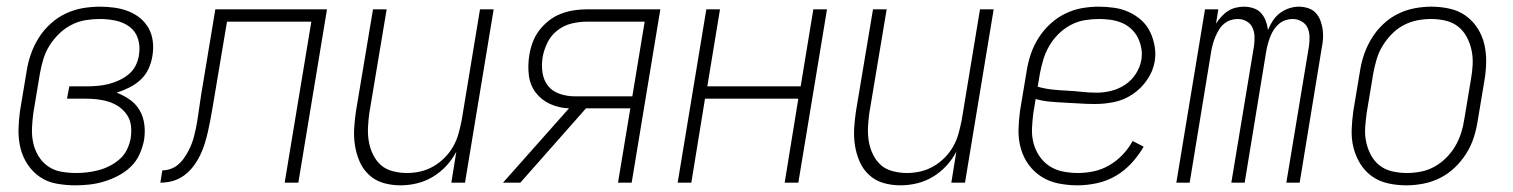

<svg xmlns="http://www.w3.org/2000/svg" viewBox="-20 -548 4540 576"><path d="M206 8Q178 8 150 3Q122 -2 100 -17Q78 -32 63 -54.5Q48 -77 41.5 -103.5Q35 -130 35.5 -158.5Q36 -187 40 -215L60 -335Q64 -361 73 -386.5Q82 -412 96.5 -435Q111 -458 132 -477Q153 -496 177.5 -507.5Q202 -519 228 -523.5Q254 -528 280 -528Q302 -528 323.5 -525Q345 -522 364.5 -514.5Q384 -507 400 -494Q416 -481 426 -463Q436 -445 438.5 -423Q441 -401 437 -379Q434 -360 425.5 -341.5Q417 -323 402 -309Q387 -295 368 -285.5Q349 -276 330 -270Q351 -262 369.5 -249Q388 -236 399 -217Q410 -198 413 -174.5Q416 -151 412 -127Q408 -106 398.5 -85Q389 -64 372.5 -48Q356 -32 335 -21Q314 -10 292.5 -3.5Q271 3 249.5 5.5Q228 8 206 8ZM208 -29Q225 -29 242 -31Q259 -33 276 -37.5Q293 -42 309.5 -50.5Q326 -59 339.5 -71Q353 -83 361 -99.5Q369 -116 372 -133Q375 -152 373 -170Q371 -188 361.5 -202.5Q352 -217 338 -227Q324 -237 307 -242.5Q290 -248 272 -250Q254 -252 235 -252H181L188 -289H242Q258 -289 274 -290.5Q290 -292 306 -296Q322 -300 338 -307.5Q354 -315 367 -326Q380 -337 387.5 -352.5Q395 -368 397 -384Q401 -409 394 -431.5Q387 -454 369 -467.5Q351 -481 327.5 -486Q304 -491 280 -491Q258 -491 236.5 -487.5Q215 -484 194.5 -473.5Q174 -463 157.5 -447Q141 -431 129 -412Q117 -393 110.5 -372Q104 -351 100 -329L80 -209Q77 -187 76 -164Q75 -141 79.5 -120Q84 -99 95 -80.5Q106 -62 123.5 -49.5Q141 -37 163 -33Q185 -29 208 -29Z M461 0 467 -37Q479 -37 491 -41Q503 -45 513 -53Q523 -61 530.5 -71.5Q538 -82 544 -93Q550 -104 554.5 -115.5Q559 -127 562 -138.5Q565 -150 567.5 -162Q570 -174 572 -186Q575 -205 577.5 -223.5Q580 -242 583 -261L626 -520H961L875 0H834L914 -483H661L618 -227Q615 -209 611.5 -190.5Q608 -172 604 -154Q600 -136 594.5 -118Q589 -100 580.5 -82.5Q572 -65 560 -49Q548 -33 532 -21.5Q516 -10 498 -5Q480 0 461 0Z M1181 8Q1155 8 1130.5 1Q1106 -6 1087.5 -23Q1069 -40 1059 -63Q1049 -86 1045 -111Q1041 -136 1042.5 -162.5Q1044 -189 1048 -215L1099 -520H1140L1088 -209Q1085 -188 1084 -166Q1083 -144 1086.5 -123.5Q1090 -103 1099 -84.5Q1108 -66 1122.5 -53Q1137 -40 1158 -34.5Q1179 -29 1201 -29Q1221 -29 1241 -33.5Q1261 -38 1279.5 -48.5Q1298 -59 1313.5 -74.5Q1329 -90 1339.5 -108.5Q1350 -127 1355.5 -147Q1361 -167 1365 -187L1420 -520H1461L1375 0H1334L1349 -93Q1337 -70 1319 -50.5Q1301 -31 1278.5 -17.5Q1256 -4 1231 2Q1206 8 1181 8Z M1489 0 1687 -223Q1657 -224 1630.5 -236Q1604 -248 1587 -270.5Q1570 -293 1566.5 -322.5Q1563 -352 1568 -383Q1571 -402 1578 -421Q1585 -440 1597.5 -456.5Q1610 -473 1626.5 -486Q1643 -499 1662.5 -506.5Q1682 -514 1701.5 -517Q1721 -520 1740 -520H1961L1875 0H1834L1871 -223H1738L1541 0ZM1704 -259H1877L1914 -483H1740Q1718 -483 1695 -477.5Q1672 -472 1652.5 -457Q1633 -442 1622.5 -420.5Q1612 -399 1608 -377Q1604 -353 1607.5 -330Q1611 -307 1624 -290.5Q1637 -274 1659 -266.5Q1681 -259 1704 -259Z M2013 0 2099 -520H2140L2102 -289H2382L2420 -520H2461L2375 0H2334L2375 -252H2095L2054 0Z M2681 8Q2655 8 2630.5 1Q2606 -6 2587.5 -23Q2569 -40 2559 -63Q2549 -86 2545 -111Q2541 -136 2542.5 -162.5Q2544 -189 2548 -215L2599 -520H2640L2588 -209Q2585 -188 2584 -166Q2583 -144 2586.5 -123.5Q2590 -103 2599 -84.5Q2608 -66 2622.5 -53Q2637 -40 2658 -34.5Q2679 -29 2701 -29Q2721 -29 2741 -33.5Q2761 -38 2779.5 -48.5Q2798 -59 2813.5 -74.5Q2829 -90 2839.5 -108.5Q2850 -127 2855.5 -147Q2861 -167 2865 -187L2920 -520H2961L2875 0H2834L2849 -93Q2837 -70 2819 -50.5Q2801 -31 2778.5 -17.5Q2756 -4 2731 2Q2706 8 2681 8Z M3213 8Q3184 8 3156 2.5Q3128 -3 3105 -17.5Q3082 -32 3066 -54Q3050 -76 3042.5 -102.5Q3035 -129 3035.5 -157.5Q3036 -186 3040 -215L3060 -335Q3064 -361 3072.5 -386Q3081 -411 3095.5 -434Q3110 -457 3130.5 -476Q3151 -495 3175.5 -507Q3200 -519 3225.5 -523.5Q3251 -528 3277 -528Q3300 -528 3323.5 -524.5Q3347 -521 3367.5 -511.5Q3388 -502 3404.5 -487Q3421 -472 3430.5 -452Q3440 -432 3444 -409Q3448 -386 3444 -363Q3439 -334 3421 -308Q3403 -282 3377.5 -265Q3352 -248 3323 -242Q3294 -236 3265 -236Q3242 -236 3219.5 -237.5Q3197 -239 3175 -240Q3153 -241 3130.5 -243Q3108 -245 3087 -251L3080 -209Q3077 -186 3076 -163Q3075 -140 3080.5 -119Q3086 -98 3098 -80Q3110 -62 3128 -50Q3146 -38 3168.5 -33.5Q3191 -29 3214 -29Q3237 -29 3261 -34Q3285 -39 3307.5 -52Q3330 -65 3348 -84Q3366 -103 3378 -125L3411 -108Q3396 -82 3375 -59Q3354 -36 3327.5 -20.5Q3301 -5 3271 1.5Q3241 8 3213 8ZM3270 -270Q3292 -270 3314 -275.5Q3336 -281 3355.5 -294Q3375 -307 3387.5 -326.5Q3400 -346 3404 -368Q3407 -386 3404 -403Q3401 -420 3393.5 -435Q3386 -450 3373.5 -461.5Q3361 -473 3345.5 -479.5Q3330 -486 3312.5 -488.5Q3295 -491 3277 -491Q3256 -491 3234.5 -487.5Q3213 -484 3193 -473.5Q3173 -463 3156.5 -447Q3140 -431 3128.5 -411.5Q3117 -392 3110.5 -371Q3104 -350 3100 -329L3093 -288Q3113 -282 3136 -279.5Q3159 -277 3181 -276Q3203 -275 3225 -272.5Q3247 -270 3270 -270Z M3509 0 3595 -520H3635L3628 -477Q3635 -488 3644 -498Q3653 -508 3664 -515Q3675 -522 3687.5 -525Q3700 -528 3712 -528Q3726 -528 3740 -523.5Q3754 -519 3763 -509Q3772 -499 3777 -486Q3782 -473 3784 -458Q3790 -473 3798.5 -486Q3807 -499 3819.5 -508.5Q3832 -518 3847 -523Q3862 -528 3876 -528Q3891 -528 3904.5 -523.5Q3918 -519 3927 -509.5Q3936 -500 3941 -487Q3946 -474 3948 -460Q3950 -446 3949 -431.5Q3948 -417 3945 -403L3879 0H3839L3907 -410Q3909 -424 3908.5 -438.5Q3908 -453 3902.5 -465Q3897 -477 3884.5 -484Q3872 -491 3858 -491Q3847 -491 3836.5 -487.5Q3826 -484 3817 -476.5Q3808 -469 3801.5 -459Q3795 -449 3791 -438.5Q3787 -428 3784 -417.5Q3781 -407 3779 -396L3714 0H3674L3742 -410Q3744 -424 3743.5 -438.5Q3743 -453 3737.5 -465Q3732 -477 3720 -484Q3708 -491 3693 -491Q3682 -491 3671.5 -487.5Q3661 -484 3652 -476.5Q3643 -469 3637 -459Q3631 -449 3626.5 -438.5Q3622 -428 3619 -417.5Q3616 -407 3614 -396L3549 0Z M4199 8Q4171 8 4144 2Q4117 -4 4096 -19Q4075 -34 4061 -56.5Q4047 -79 4040.5 -105Q4034 -131 4035 -159Q4036 -187 4040 -215L4060 -335Q4064 -361 4072.5 -385.5Q4081 -410 4095 -433Q4109 -456 4129 -475Q4149 -494 4173 -506Q4197 -518 4223 -523Q4249 -528 4274 -528Q4302 -528 4329 -522Q4356 -516 4377 -501Q4398 -486 4412.5 -463.5Q4427 -441 4433 -415Q4439 -389 4438.5 -361Q4438 -333 4433 -305L4413 -185Q4409 -159 4401 -134.5Q4393 -110 4378.5 -87Q4364 -64 4344 -45Q4324 -26 4300 -14Q4276 -2 4250 3Q4224 8 4199 8ZM4201 -29Q4221 -29 4242 -33Q4263 -37 4282.5 -47.5Q4302 -58 4318.5 -74.5Q4335 -91 4346 -110Q4357 -129 4363.5 -149.5Q4370 -170 4373 -191L4393 -311Q4397 -333 4398 -355Q4399 -377 4394.5 -398Q4390 -419 4380 -437.5Q4370 -456 4354 -468.5Q4338 -481 4317 -486Q4296 -491 4273 -491Q4253 -491 4232 -487Q4211 -483 4191 -472.5Q4171 -462 4155 -445.5Q4139 -429 4127.5 -410Q4116 -391 4110 -370.5Q4104 -350 4100 -329L4080 -209Q4077 -187 4075.5 -165Q4074 -143 4078.5 -122Q4083 -101 4093 -82.5Q4103 -64 4119 -51.5Q4135 -39 4156.5 -34Q4178 -29 4201 -29Z"/></svg>

Font: Iosevka SS18 Extralight
Style: Italic
Weight: 200
Italic angle: -9°
Monospace: yes
Designer: Belleve Invis
Foundry: Belleve Invis
Version: Version 25.1.1; ttfautohint (v1.8.4)